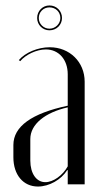

<svg xmlns="http://www.w3.org/2000/svg" viewBox="-20 -675 362 703"><path d="M116 -609C116 -584 136 -564 161 -564C187 -564 207 -584 207 -609C207 -635 187 -655 161 -655C136 -655 116 -635 116 -609ZM122 -609C122 -631 139 -648 161 -648C184 -648 201 -631 201 -609C201 -588 183 -570 161 -570C140 -570 122 -587 122 -609ZM29 -99C29 -35 65 8 119 8C160 8 204 -17 226 -52H228V0H290V-376C290 -448 235 -502 162 -502C119 -502 73 -483 49 -455L54 -451C74 -475 114 -494 148 -494C195 -494 228 -457 228 -403V-288C96 -260 29 -212 29 -144ZM146 -8C113 -8 91 -40 91 -87V-166C91 -220 145 -263 228 -282V-66C210 -33 175 -8 146 -8Z"/></svg>

Font: Moniqa Display
Style: Regular
Weight: 400
Designer: Rajesh Rajput
Foundry: Rajesh Rajput
Version: Version 1.000